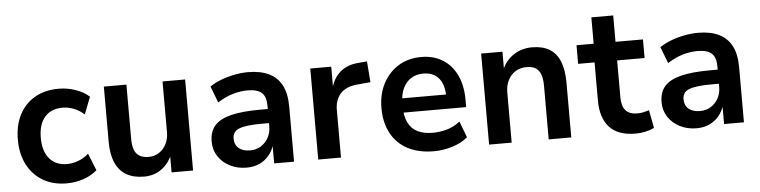

<svg xmlns="http://www.w3.org/2000/svg" viewBox="-43 -849 4191 1059"><g transform="rotate(-5 2053.0 -320.0)"><path d="M290 10Q215 10 159.5 -22.5Q104 -55 73 -114Q42 -173 42 -253Q42 -334 73 -392.5Q104 -451 159.5 -482.5Q215 -514 291 -514Q339 -514 384.5 -498Q430 -482 459 -455L422 -360Q396 -384 364.5 -396Q333 -408 303 -408Q239 -408 204 -367.5Q169 -327 169 -253Q169 -178 204 -137Q239 -96 302 -96Q332 -96 364 -108Q396 -120 421 -143L459 -48Q429 -21 384 -5.5Q339 10 290 10Z M718 10Q659 10 619.5 -13.5Q580 -37 560 -83.5Q540 -130 540 -200V-504H665V-201Q665 -167 674 -143Q683 -119 703 -107.5Q723 -96 752 -96Q785 -96 810.5 -112.5Q836 -129 850.5 -158Q865 -187 865 -223V-504H990V0H871V-105H879Q857 -50 815.5 -20Q774 10 718 10Z M1286 10Q1235 10 1194 -11Q1153 -32 1129.5 -68Q1106 -104 1106 -149Q1106 -205 1135 -238Q1164 -271 1226 -286.5Q1288 -302 1389 -302H1446V-224H1393Q1348 -224 1316.5 -220.5Q1285 -217 1265.5 -209.5Q1246 -202 1237 -188.5Q1228 -175 1228 -156Q1228 -121 1251 -102Q1274 -83 1314 -83Q1347 -83 1373 -99Q1399 -115 1414.5 -143Q1430 -171 1430 -206V-320Q1430 -371 1405.5 -392.5Q1381 -414 1328 -414Q1288 -414 1246.5 -402Q1205 -390 1161 -362L1126 -453Q1154 -472 1189.5 -485.5Q1225 -499 1264 -506.5Q1303 -514 1339 -514Q1407 -514 1454 -491.5Q1501 -469 1525 -423Q1549 -377 1549 -304V0H1439V-105H1442Q1432 -71 1410.5 -45Q1389 -19 1358 -4.5Q1327 10 1286 10Z M1683 0V-504H1799V-381H1795Q1810 -441 1850 -474.5Q1890 -508 1953 -512L1998 -516L2007 -400L1929 -393Q1870 -387 1839.5 -353Q1809 -319 1809 -263V0Z M2323 10Q2239 10 2179 -21.5Q2119 -53 2087 -112Q2055 -171 2055 -252Q2055 -328 2085.5 -387Q2116 -446 2170.5 -480Q2225 -514 2298 -514Q2366 -514 2416 -483Q2466 -452 2493.5 -394.5Q2521 -337 2521 -257V-217H2155V-296H2433L2417 -279Q2417 -350 2387 -386Q2357 -422 2301 -422Q2262 -422 2233 -403.5Q2204 -385 2188 -350Q2172 -315 2172 -265V-255Q2172 -199 2189.5 -162.5Q2207 -126 2241.5 -109Q2276 -92 2326 -92Q2364 -92 2404 -103Q2444 -114 2477 -141L2511 -51Q2476 -21 2424.5 -5.5Q2373 10 2323 10Z M2629 0V-504H2747V-402H2742Q2765 -456 2810 -485Q2855 -514 2911 -514Q2969 -514 3007.5 -491Q3046 -468 3065 -421Q3084 -374 3084 -303V0H2959V-297Q2959 -335 2950 -359.5Q2941 -384 2922 -396Q2903 -408 2872 -408Q2837 -408 2810.5 -391.5Q2784 -375 2769 -345.5Q2754 -316 2754 -278V0Z M3440 10Q3343 10 3295.5 -41.5Q3248 -93 3248 -191V-401H3157V-504H3252V-650H3373V-504H3525V-401H3373V-197Q3373 -148 3394 -124Q3415 -100 3460 -100Q3476 -100 3492 -103.5Q3508 -107 3524 -112L3543 -13Q3522 -2 3495 4Q3468 10 3440 10Z M3777 10Q3726 10 3685 -11Q3644 -32 3620.5 -68Q3597 -104 3597 -149Q3597 -205 3626 -238Q3655 -271 3717 -286.5Q3779 -302 3880 -302H3937V-224H3884Q3839 -224 3807.5 -220.5Q3776 -217 3756.5 -209.5Q3737 -202 3728 -188.5Q3719 -175 3719 -156Q3719 -121 3742 -102Q3765 -83 3805 -83Q3838 -83 3864 -99Q3890 -115 3905.5 -143Q3921 -171 3921 -206V-320Q3921 -371 3896.5 -392.5Q3872 -414 3819 -414Q3779 -414 3737.5 -402Q3696 -390 3652 -362L3617 -453Q3645 -472 3680.5 -485.5Q3716 -499 3755 -506.5Q3794 -514 3830 -514Q3898 -514 3945 -491.5Q3992 -469 4016 -423Q4040 -377 4040 -304V0H3930V-105H3933Q3923 -71 3901.5 -45Q3880 -19 3849 -4.5Q3818 10 3777 10Z"/></g></svg>

Font: Nunitoga
Style: Bold
Weight: 700
Designer: Vernon Adams
Foundry: Vernon Adams
Version: Version 1.0